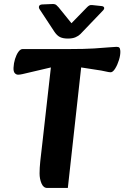

<svg xmlns="http://www.w3.org/2000/svg" viewBox="-20 -923 616 951"><path d="M214 8Q195 8 185.5 -14.5Q176 -37 176 -64Q176 -91 179.5 -124.5Q183 -158 190 -216L232 -589L117 -562Q105 -559 91.5 -556Q78 -553 70 -553Q60 -553 53 -561Q46 -569 47 -588Q48 -610 54.5 -631Q61 -652 71 -666Q81 -680 92 -680H321Q398 -680 446 -683Q494 -686 520 -688.5Q546 -691 557 -691Q567 -691 571 -687Q575 -683 576 -671Q577 -651 569.5 -626.5Q562 -602 550.5 -583.5Q539 -565 528 -565Q520 -565 501 -569.5Q482 -574 459 -577L382 -589L316 8ZM491 -872Q498 -880 495.5 -886Q493 -892 483 -893L436 -898Q428 -899 422.5 -896Q417 -893 412 -888L334 -808L270 -887Q266 -892 259 -898Q252 -904 237 -903L189 -901Q177 -900 174 -893.5Q171 -887 175 -879L250 -765Q263 -746 278 -739Q293 -732 316 -732Q339 -732 354 -738.5Q369 -745 378 -754Z"/></svg>

Font: Alkatra SemiBold
Style: Regular
Weight: 600
Designer: Suman Bhandary
Version: Version 1.100;gftools[0.9.22]